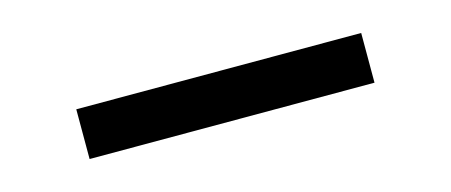

<svg xmlns="http://www.w3.org/2000/svg" viewBox="-24 40 648 276"><g transform="rotate(-15 300.0 178.0)"><path d="M88 215V141H512V215Z"/></g></svg>

Font: Nova Nerd Font
Style: Regular
Weight: 400
Designer: Belleve Invis
Foundry: Belleve Invis
Version: Version 24.1.4; ttfautohint (v1.8.4);Nerd Fonts 3.1.1